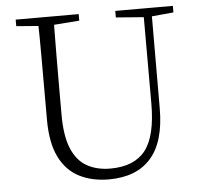

<svg xmlns="http://www.w3.org/2000/svg" viewBox="-52 -778 893 847"><g transform="rotate(-5 394.0 -354.0)"><path d="M397 15Q322 15 265.5 -14Q209 -43 178 -106Q147 -169 147 -271V-387Q147 -472 147 -556Q147 -640 145 -723H215Q214 -641 213.5 -557Q213 -473 213 -387V-286Q213 -193 236.5 -137Q260 -81 304 -56.5Q348 -32 407 -32Q513 -32 562.5 -95Q612 -158 612 -303V-723H648L647 -278Q647 -130 583 -57.5Q519 15 397 15ZM48 -694V-723H327V-694L194 -684H175ZM489 -694V-723H744V-694L636 -684H618Z"/></g></svg>

Font: Noto Serif SC ExtraLight
Style: Regular
Weight: 200
Designer: Ryoko NISHIZUKA 西塚涼子 (kana & ideographs); Frank Grießhammer (Latin, Greek & Cyrillic); Wenlong ZHANG 张文龙 (bopomofo); San
Foundry: Adobe
Version: Version 2.002-H1;hotconv 1.1.0;makeotfexe 2.6.0